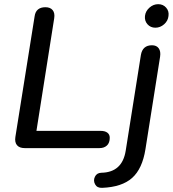

<svg xmlns="http://www.w3.org/2000/svg" viewBox="-20 -712 831 923"><path d="M53.9 -53.4 146.3 -632.8Q149.2 -655.3 162.4 -666.3Q175.6 -677.3 198.2 -677.3Q221.9 -677.3 233.2 -663.2Q244.5 -649.2 240.6 -624.4L155.2 -82.9H463.4Q484.7 -82.9 496.1 -74.2Q507.6 -65.5 507.6 -49.7Q507.6 -25.4 494.2 -12.7Q480.8 0 458.2 0H98.9Q73.5 0 61.7 -14Q50 -28 53.9 -53.4ZM467 118.5Q567.7 116.7 584.3 12.6L657.3 -447.7Q665.3 -494.4 710.7 -494.4Q732.6 -494.4 743.1 -479.7Q753.5 -465.1 749.6 -439.3L679.2 5.3Q664.3 99.6 615.1 143.4Q566 187.2 471.5 191Q447.2 192.3 437.3 174.3Q427.4 156.3 436.2 137.8Q445 119.2 467 118.5ZM676.9 -635.4Q679.8 -658.8 698.5 -675.3Q717.2 -691.9 740.6 -691.9Q764 -691.9 778.6 -675.3Q793.3 -658.8 790 -635.4Q787.8 -612 769.1 -595.4Q750.3 -578.8 727 -578.8Q703.6 -578.8 688.9 -595.4Q674.3 -612 676.9 -635.4Z"/></svg>

Font: SN Pro Thin
Style: Italic
Weight: 200
Italic angle: -9°
Designer: Tobias Whetton
Foundry: Supernotes
Version: Version 1.003;Glyphs 3.3 (3324)